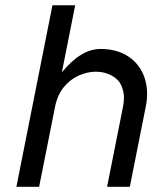

<svg xmlns="http://www.w3.org/2000/svg" viewBox="-20 -718 585 738"><path d="M130.4 0H43L181.6 -697.8H269L217.8 -439.9Q291 -529.8 366.2 -529.8Q429.7 -529.8 473.1 -501Q516.6 -472.2 534.7 -421.9Q545.4 -392.1 545.4 -357.4Q545.4 -333 540 -306.6L479 0H391.6L452.6 -306.6Q456.5 -326.2 456.5 -342.8Q456.5 -366.2 446 -389.9Q435.5 -413.6 408.4 -428Q381.3 -442.4 348.6 -442.4Q316.4 -442.4 283.4 -428Q250.5 -413.6 225.6 -383.5Q200.7 -353.5 191.4 -306.6Z"/></svg>

Font: Qaz
Style: Italic
Weight: 400
Italic angle: -11.25°
Designer: GGBotNet
Foundry: f0n7
Version: 0.70